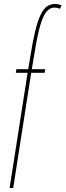

<svg xmlns="http://www.w3.org/2000/svg" viewBox="-20 -730 328 960"><path d="M136 -366 46 210H28L118 -366H59L62 -384H121L131 -444Q143 -521 155.5 -572.5Q168 -624 182 -654Q196 -684 213.5 -697Q231 -710 255 -710Q260 -710 265.5 -709.5Q271 -709 276.5 -707.5Q282 -706 288 -703L280 -686Q273 -689 266.5 -690.5Q260 -692 252 -692Q227 -692 209 -667Q191 -642 177 -587.5Q163 -533 149 -444L139 -384H206L203 -366Z"/></svg>

Font: Georama ExtraCondensed Thin
Style: Italic
Weight: 100
Width: 2
Italic angle: -9°
Designer: Jean-Baptiste Levee
Foundry: Production Type
Version: Version 1.001